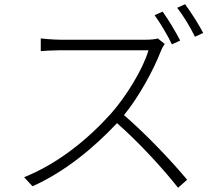

<svg xmlns="http://www.w3.org/2000/svg" viewBox="-20 -858 1040 909"><path d="M750 -803 712 -786C739 -749 775 -688 794 -648L833 -666C812 -708 775 -768 750 -803ZM856 -838 819 -821C848 -784 881 -729 903 -684L942 -702C922 -741 883 -802 856 -838ZM760 -650 727 -676C714 -672 695 -670 669 -670C636 -670 295 -670 264 -670C233 -670 179 -675 173 -676V-616C177 -617 232 -620 264 -620C294 -620 651 -620 683 -620C657 -530 576 -400 507 -322C399 -201 255 -83 94 -19L134 24C289 -46 424 -158 534 -275C639 -183 755 -56 823 31L866 -7C797 -90 676 -219 567 -313C639 -401 707 -527 742 -617C745 -626 755 -644 760 -650Z"/></svg>

Font: Noto Sans HK Light
Style: Regular
Weight: 300
Designer: Ryoko NISHIZUKA 西塚涼子 (kana, bopomofo & ideographs); Paul D. Hunt (Latin, Greek & Cyrillic); Sandoll Communications 산돌커뮤니
Foundry: Adobe
Version: Version 2.004;hotconv 1.0.118;makeotfexe 2.5.65603